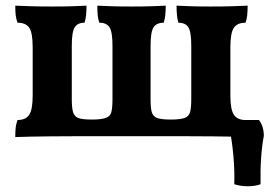

<svg xmlns="http://www.w3.org/2000/svg" viewBox="-20 -481 969 678"><path d="M33.9 3Q33.9 -16.2 35.4 -30.4Q37 -44.6 42 -57.2Q70.8 -57.2 83.1 -75.5Q95.4 -93.8 95.4 -144.2V-313.8Q95.4 -365.8 83.1 -383.3Q70.8 -400.8 42 -400.8Q37 -413.4 35.4 -427.8Q33.9 -442.3 33.9 -461Q56.8 -460 88.9 -459Q120.9 -458 165.5 -458Q208.1 -458 236.5 -459Q265 -460 285.5 -461Q285.5 -442.3 284 -427.8Q282.5 -413.4 278.5 -400.8Q254.3 -400.8 243.9 -384.8Q233.5 -368.9 233.5 -319V-131Q233.5 -100.2 237.8 -85.7Q242 -71.2 255 -64.7Q262.4 -61.8 274.7 -60.3Q287 -58.8 305.3 -58.8Q322.2 -58.8 334.7 -60.5Q347.2 -62.3 354.1 -64.7Q369.2 -70.2 373.2 -85.2Q377.2 -100.2 377.2 -131V-319Q377.2 -368.9 366.6 -384.8Q356 -400.8 330.8 -400.8Q326.2 -413.4 324.9 -427.8Q323.7 -442.3 323.7 -461Q344.7 -460 373.2 -459Q401.6 -458 444.2 -458Q487.3 -458 515.8 -459Q544.2 -460 565.3 -461Q565.3 -442.3 563.7 -427.8Q562.2 -413.4 558.2 -400.8Q533 -400.8 522.3 -384.8Q511.7 -368.9 511.7 -319V-131Q511.7 -100.2 515.7 -85.7Q519.7 -71.2 533.7 -64.7Q541.7 -61.8 553.9 -60.3Q566.2 -58.8 583.6 -58.8Q601.9 -58.8 614 -60.5Q626 -62.3 632.8 -64.7Q646.9 -70.2 651.2 -85.2Q655.4 -100.2 655.4 -131V-319Q655.4 -368.9 645 -384.8Q634.6 -400.8 609.9 -400.8Q606.4 -413.4 604.9 -427.8Q603.4 -442.3 603.4 -461Q623.9 -460 652.4 -459Q680.9 -458 723.4 -458Q768.5 -458 800 -459Q831.6 -460 854.5 -461Q854.5 -442.3 853 -427.8Q851.5 -413.4 846.9 -400.8Q818.6 -400.8 806.1 -383.3Q793.5 -365.8 793.5 -313.8V-144.2Q793.5 -93.8 806.1 -75.5Q818.6 -57.2 846.9 -57.2Q851.5 -44.6 853 -30.4Q854.5 -16.2 854.5 3Q832.4 2 802 1.5Q771.7 1 730.3 0.5Q688.9 0 633.6 0H250.1Q194.8 0 155.5 0.5Q116.1 1 87.6 1.5Q59.1 2 33.9 3ZM807.3 169.6Q808.8 122.8 804.3 70.8Q799.9 18.8 789.8 -29.7V-57.2H894.5Q911.6 -34.8 911.6 -0.9Q905.1 32.3 902.1 76.1Q899.1 119.8 900.1 169.6Q880.9 176.7 855.2 176.7Q829.6 176.7 807.3 169.6Z"/></svg>

Font: Vollkorn
Style: Regular
Weight: 400
Designer: Friedrich Althausen
Foundry: Friedrich Althausen
Version: Version 5.001